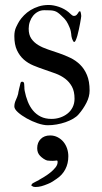

<svg xmlns="http://www.w3.org/2000/svg" viewBox="-20 -498 409 771"><path d="M37.6 -70.3Q37.6 -83.5 43.7 -96.4Q49.8 -109.4 52.7 -120.6Q52.7 -122.6 54 -128.7Q55.2 -134.8 56.9 -141.8Q58.6 -148.9 60.1 -154.8Q61.5 -160.6 62 -163.1Q63.5 -169.9 68.8 -169.9Q76.7 -169.9 77.1 -160.6Q78.1 -153.8 77.9 -147.7Q77.6 -141.6 79.1 -133.3Q83.5 -110.4 91.6 -90.1Q99.6 -69.8 112.5 -54.2Q125.5 -38.6 143.8 -29.5Q162.1 -20.5 187 -20.5Q205.1 -20.5 221.7 -26.1Q238.3 -31.7 251.2 -42Q264.2 -52.2 271.7 -67.4Q279.3 -82.5 279.3 -101.6Q279.3 -131.3 268.8 -150.4Q258.3 -169.4 241.5 -182.1Q224.6 -194.8 202.9 -202.9Q181.2 -210.9 158.4 -218.5Q135.7 -226.1 114 -235.1Q92.3 -244.1 75.4 -259Q58.6 -273.9 48.1 -296.4Q37.6 -318.8 37.6 -353Q37.6 -374 44.9 -389.4Q52.2 -404.8 58.1 -414.1Q65.4 -425.3 76.7 -436.8Q87.9 -448.2 102.5 -457.3Q117.2 -466.3 135.5 -472.2Q153.8 -478 175.3 -478Q194.3 -478 216.6 -470.5Q238.8 -462.9 255.4 -449.2Q260.7 -444.8 266.1 -439.5Q271.5 -434.1 276.9 -434.1Q283.7 -434.1 288.1 -438.7Q292.5 -443.4 296.9 -451.2Q297.9 -452.1 299.1 -452.4Q300.3 -452.6 301.3 -452.6Q302.7 -452.6 303.5 -450Q304.2 -447.3 304.9 -444.1Q305.7 -440.9 305.9 -437.7Q306.2 -434.6 306.2 -433.1Q306.2 -431.6 304.9 -423.3Q303.7 -415 301.5 -403.6Q299.3 -392.1 296.6 -379.2Q293.9 -366.2 290.8 -355.2Q287.6 -344.2 284.4 -336.9Q281.2 -329.6 278.3 -329.6Q277.3 -329.6 276.4 -330.1Q274.4 -331.1 274.4 -332Q270.5 -338.9 269 -343.8Q267.6 -348.6 266.8 -353Q266.1 -357.4 265.9 -362.1Q265.6 -366.7 264.2 -372.6Q263.2 -376.5 262.2 -380.1Q261.2 -383.8 259.8 -386.7Q253.4 -402.8 246.6 -413.1Q239.7 -423.3 227.5 -434.1Q219.2 -442.4 212.6 -447Q206.1 -451.7 198.7 -453.9Q191.4 -456.1 181.6 -456.5Q171.9 -457 157.7 -457Q144 -457 132.6 -450.9Q121.1 -444.8 112.8 -434.6Q104.5 -424.3 99.9 -410.9Q95.2 -397.5 95.2 -382.8Q95.2 -358.4 105.7 -343Q116.2 -327.6 133.5 -317.1Q150.9 -306.6 172.9 -299.3Q194.8 -292 217.5 -284.2Q240.2 -276.4 262.2 -265.9Q284.2 -255.4 301.5 -238.5Q318.8 -221.7 329.3 -196.5Q339.8 -171.4 339.8 -134.3Q339.8 -109.9 327.1 -85.2Q314.5 -60.5 295.9 -39.1Q287.6 -29.3 273.7 -21.2Q259.8 -13.2 242.9 -7.3Q226.1 -1.5 207.8 1.7Q189.5 4.9 171.9 4.9Q154.3 4.9 131.3 -2.9Q108.4 -10.7 87.4 -22.5Q66.4 -34.2 52 -47.1Q37.6 -60.1 37.6 -70.3ZM105 246.1Q106 245.1 106.9 243.4Q107.9 241.7 110.8 238.3Q119.1 233.9 125 230.7Q130.9 227.5 135.3 225.6Q136.2 224.6 137.2 224.1Q146 219.2 158.7 211.4Q171.4 203.6 183.1 194.1Q194.8 184.6 203.1 174.1Q211.4 163.6 211.4 152.3Q211.4 150.9 210.9 148.7Q210.4 146.5 208 146.5Q203.6 147 199.2 147.5Q194.8 147.9 190.4 147.9Q184.6 147.9 179.4 147.5Q174.3 147 169.4 146.5Q167 146 162.8 144Q158.7 142.1 154.5 139.2Q150.4 136.2 146.5 133.1Q142.6 129.9 140.6 127.4Q129.4 115.7 129.4 97.2Q129.4 74.2 143.6 60.1Q157.7 45.9 181.2 45.9Q197.8 45.9 211.4 53Q225.1 60.1 234.6 71.5Q244.1 83 249.3 98.1Q254.4 113.3 254.4 129.4Q254.4 158.7 242.4 181.6Q230.5 204.6 208 219.7Q200.2 225.1 191.7 230.7Q183.1 236.3 171.9 240.7Q157.7 246.6 146 249.8Q134.3 252.9 122.6 252.9Q118.7 252.9 115.2 252.2Q111.8 251.5 105 246.1Z"/></svg>

Font: IM FELL French Canon
Style: Regular
Weight: 400
Designer: Igino Marini
Foundry: Igino Marini,
Version: 3.00